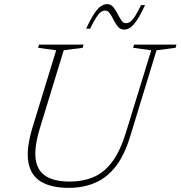

<svg xmlns="http://www.w3.org/2000/svg" viewBox="-20 -898 873 928"><path d="M173 -279Q145 -187.5 152.2 -130.5Q159.5 -73.5 201 -47Q242.5 -20.5 316 -20.5Q383.5 -20.5 435 -43.5Q486.5 -66.5 524.2 -118.5Q562 -170.5 588.5 -257L711 -655L623.5 -667L628 -682.5H833L828.5 -667L736.5 -655L609.5 -239.5Q582 -149 539.8 -94.2Q497.5 -39.5 440.5 -14.8Q383.5 10 311 10Q229 10 179 -19.5Q129 -49 117.2 -113.5Q105.5 -178 137.5 -283.5L251.5 -655L164 -667L168.5 -682.5H384L379.5 -667L288 -655ZM681 -873.5Q658 -823.5 640.2 -798Q622.5 -772.5 608.2 -763.8Q594 -755 580 -755Q562 -755 550.2 -769Q538.5 -783 529.5 -801Q520.5 -819 511.2 -833Q502 -847 488.5 -847Q478 -847 468 -840.2Q458 -833.5 445.8 -814.5Q433.5 -795.5 415.5 -759.5H396.5Q420 -810 437.5 -835.2Q455 -860.5 469.5 -869.2Q484 -878 497.5 -878Q515.5 -878 527.2 -864Q539 -850 548 -832Q557 -814 566.2 -800Q575.5 -786 589 -786Q599.5 -786 609.5 -792.8Q619.5 -799.5 632 -818.5Q644.5 -837.5 662 -873.5Z"/></svg>

Font: Newsreader ExtraLight
Style: Italic
Weight: 250
Italic angle: -17°
Designer: Hugues Gentile
Foundry: Production Type
Version: Version 1.003